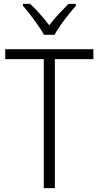

<svg xmlns="http://www.w3.org/2000/svg" viewBox="-20 -967 507 987"><path d="M262 0H205V-663H7V-714H460V-663H262ZM206 -788Q194 -810 175 -837.5Q156 -865 135.5 -891.5Q115 -918 98 -937V-947H135Q159 -925 185 -895.5Q211 -866 233 -837Q256 -867 281 -894Q306 -921 332 -947H370V-937Q352 -917 331 -890.5Q310 -864 291 -837Q272 -810 260 -788Z"/></svg>

Font: Noto Sans Gurmukhi SemiCondensed Light
Style: Regular
Weight: 300
Width: 4
Designer: Jelle Bosma - Monotype Design Team
Foundry: Monotype Imaging Inc.
Version: Version 2.004; ttfautohint (v1.8.4.7-5d5b)